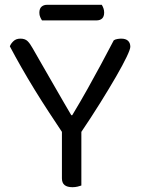

<svg xmlns="http://www.w3.org/2000/svg" viewBox="-20 -775 590 800"><path d="M314 -218H243Q215 -260 184.5 -306.5Q154 -353 124.5 -401Q95 -449 68.5 -495.5Q42 -542 21 -582Q25 -593 36 -603.5Q47 -614 65 -614Q84 -614 94.5 -604Q105 -594 116 -574Q129 -551 145.5 -522.5Q162 -494 180 -462.5Q198 -431 216 -400Q234 -369 249.5 -342Q265 -315 277 -295H281Q316 -353 345 -405Q374 -457 401 -507Q428 -557 454 -607Q460 -611 469 -612.5Q478 -614 485 -614Q504 -614 513.5 -605Q523 -596 523 -580Q523 -570 507.5 -537.5Q492 -505 464 -456.5Q436 -408 398 -347Q360 -286 314 -218ZM238 -257H319V-2Q314 0 303.5 2.5Q293 5 282 5Q260 5 249 -4Q238 -13 238 -32ZM382 -690H155Q151 -696 147.5 -704Q144 -712 144 -722Q144 -739 153 -747Q162 -755 176 -755H404Q408 -749 411 -740.5Q414 -732 414 -723Q414 -706 405.5 -698Q397 -690 382 -690Z"/></svg>

Font: Baloo Tamma 2
Style: Regular
Weight: 400
Designer: Divya Kowshik, Shuchita Grover and Ek Type
Foundry: Ek Type
Version: Version 1.700